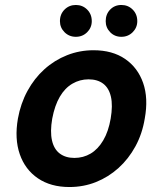

<svg xmlns="http://www.w3.org/2000/svg" viewBox="-20 -740 655 772"><path d="M259 12Q184 12 132.5 -23Q81 -58 59.5 -120Q38 -182 52 -263Q63 -324 90.5 -374.5Q118 -425 158.5 -461.5Q199 -498 249.5 -518Q300 -538 356 -538Q432 -538 483 -503Q534 -468 555.5 -406.5Q577 -345 562 -263Q552 -202 524.5 -151.5Q497 -101 456.5 -64.5Q416 -28 366 -8Q316 12 259 12ZM279 -105Q315 -105 344.5 -122.5Q374 -140 395 -175.5Q416 -211 425 -263Q434 -316 426 -351Q418 -386 395 -403.5Q372 -421 336 -421Q301 -421 271 -403.5Q241 -386 220.5 -351Q200 -316 190 -263Q181 -211 189 -175.5Q197 -140 220.5 -122.5Q244 -105 279 -105ZM285 -592Q258 -592 239.5 -610.5Q221 -629 221 -655Q221 -683 239.5 -701.5Q258 -720 285 -720Q312 -720 330.5 -701.5Q349 -683 349 -655Q349 -629 330.5 -610.5Q312 -592 285 -592ZM468 -592Q441 -592 423 -610.5Q405 -629 405 -655Q405 -683 423 -701.5Q441 -720 468 -720Q495 -720 513.5 -701.5Q532 -683 532 -655Q532 -629 513.5 -610.5Q495 -592 468 -592Z"/></svg>

Font: DM Sans 9pt
Style: Bold Italic
Weight: 700
Italic angle: -10°
Version: Version 4.004;gftools[0.9.30]